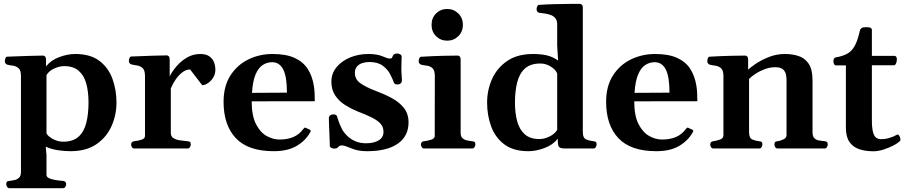

<svg xmlns="http://www.w3.org/2000/svg" viewBox="-20 -778 4748 1006"><path d="M29.3 208Q21.5 208 17.1 200.7Q12.7 193.4 12.7 188Q12.7 176.8 16.4 173.8Q20 170.9 30.3 169.9Q42.5 168.5 56.2 165.5Q69.8 162.6 79.8 153.1Q89.8 143.6 89.8 122.6V-379.9Q89.8 -410.2 76.7 -421.1Q63.5 -432.1 46.4 -434.1Q29.3 -436 17.1 -439.5Q12.2 -441.9 8.8 -445.8Q5.4 -449.7 5.4 -459Q5.4 -464.8 8.3 -472.7Q11.2 -480.5 17.1 -481Q78.6 -483.9 129.9 -485.1Q181.2 -486.3 206.5 -486.8Q210.4 -486.8 215.3 -482.9Q220.2 -479 221.2 -467.3V-430.2Q246.6 -462.4 290.3 -478.8Q334 -495.1 374 -495.1Q453.6 -495.1 501 -459Q548.3 -422.9 569.3 -364.7Q590.3 -306.6 590.3 -240.7Q590.3 -175.3 564.2 -116.9Q538.1 -58.6 484.9 -22.2Q431.6 14.2 349.6 14.2Q316.4 14.2 283 9Q249.5 3.9 219.7 -9.3L223.6 33.7V138.7Q223.6 149.4 237.3 155.8Q251 162.1 271.2 165.3Q291.5 168.5 310.5 169.9Q326.7 171.9 326.7 188Q326.7 193.4 322.5 200.7Q318.4 208 310.1 208ZM311 -35.6Q362.8 -35.6 391.6 -61.8Q420.4 -87.9 432.1 -134.3Q443.8 -180.7 443.8 -240.7Q443.8 -295.9 432.4 -338.9Q420.9 -381.8 392.8 -406.7Q364.7 -431.6 315.9 -431.6Q292.5 -431.6 264.9 -419.4Q237.3 -407.2 223.6 -384.8V-79.1Q232.4 -62.5 258.1 -49.1Q283.7 -35.6 311 -35.6Z M683.6 0Q675.3 0 671.1 -7.3Q667 -14.6 667 -20Q667 -36.1 683.1 -38.1Q703.1 -40 721.4 -45.9Q739.7 -51.8 739.7 -65.9V-379.9Q739.7 -410.2 727.1 -421.4Q714.4 -432.6 697.3 -435.1Q680.2 -437.5 667 -440.9Q662.1 -443.4 658.7 -447.3Q655.3 -451.2 655.3 -460.4Q655.3 -466.3 658.4 -473.9Q661.6 -481.4 667 -481.9Q730.5 -484.9 779.1 -486.1Q827.6 -487.3 854.5 -487.8Q858.4 -487.8 863.3 -483.9Q868.2 -480 869.1 -468.3V-377.9Q883.3 -406.2 907 -433.1Q930.7 -460 961.7 -477.5Q992.7 -495.1 1029.3 -495.1Q1059.6 -495.1 1076.9 -482.9Q1094.2 -470.7 1101.3 -451.9Q1108.4 -433.1 1108.4 -412.1Q1108.4 -389.2 1096.9 -371.1Q1085.4 -353 1069.3 -342.3Q1053.2 -331.5 1039.6 -331.5L976.1 -414.1Q955.6 -414.1 936 -399.4Q916.5 -384.8 900.6 -361.8Q884.8 -338.9 875 -314.5V-82Q875 -63 888.9 -54.2Q902.8 -45.4 923.1 -42.7Q943.4 -40 961.9 -38.1Q972.2 -37.1 975.8 -34.2Q979.5 -31.2 979.5 -20Q979.5 -14.6 975.3 -7.3Q971.2 0 962.9 0Z M1414.6 14.2Q1279.8 14.2 1215.6 -54.2Q1151.4 -122.6 1151.4 -244.6Q1151.4 -326.2 1187 -382.1Q1222.7 -438 1281.2 -466.6Q1339.8 -495.1 1407.7 -495.1Q1479 -495.1 1523.7 -474.6Q1568.4 -454.1 1592.3 -417Q1616.2 -379.9 1624.5 -328.1Q1627.4 -310.5 1628.4 -289.3Q1629.4 -268.1 1629.4 -247.6L1298.8 -247.1Q1298.8 -171.4 1321.3 -127.7Q1343.8 -84 1377.2 -65.4Q1410.6 -46.9 1444.3 -46.9Q1486.3 -46.9 1517.1 -60.1Q1547.9 -73.2 1568.8 -101.6Q1571.3 -104 1573.5 -106.9Q1575.7 -109.9 1580.6 -108.9L1603 -98.6Q1607.9 -96.7 1607.9 -92.8Q1607.9 -90.8 1607.2 -88.6Q1606.4 -86.4 1605 -84.5Q1581.1 -41 1534.2 -13.4Q1487.3 14.2 1414.6 14.2ZM1300.3 -291.5 1483.4 -292.5Q1483.4 -377.4 1463.6 -414.8Q1443.8 -452.1 1406.2 -452.1Q1379.4 -452.1 1356.7 -437.5Q1334 -422.9 1319.1 -387.9Q1304.2 -353 1300.3 -291.5Z M1903.8 14.2Q1863.3 14.2 1834.2 4.2Q1805.2 -5.9 1792 -11.7Q1780.3 -16.1 1772.5 -16.1Q1761.2 -16.1 1756.8 -12Q1752.4 -7.8 1747.8 -3.7Q1743.2 0.5 1731.4 0.5Q1722.2 0.5 1715.1 -3.7Q1708 -7.8 1708 -14.6Q1708 -23.4 1707.3 -42.7Q1706.5 -62 1705.6 -84.7Q1704.6 -107.4 1703.9 -127.4Q1703.1 -147.5 1703.1 -157.7Q1703.1 -168.9 1710.2 -173.8Q1717.3 -178.7 1725.6 -178.7Q1743.2 -178.7 1746.1 -168Q1749 -157.2 1754.2 -142.3Q1759.3 -127.4 1772.9 -99.6Q1781.7 -83.5 1798.6 -66.7Q1815.4 -49.8 1840.6 -38.6Q1865.7 -27.3 1897.9 -27.3Q1939 -27.3 1964.1 -42.5Q1989.3 -57.6 1989.3 -87.4Q1989.3 -111.8 1974.4 -129.2Q1959.5 -146.5 1928.5 -162.1Q1897.5 -177.7 1849.6 -195.8Q1817.9 -209 1787.4 -228.3Q1756.8 -247.6 1736.6 -277.3Q1716.3 -307.1 1716.3 -350.1Q1716.3 -393.1 1743.2 -425.8Q1770 -458.5 1814 -476.8Q1857.9 -495.1 1909.7 -495.1Q1956.1 -495.1 1983.4 -483.2Q2010.7 -471.2 2022 -471.2Q2032.7 -471.2 2034.4 -476.6Q2036.1 -481.9 2039.1 -487.3Q2042 -492.7 2048.1 -495.1Q2054.2 -497.6 2060.5 -497.6Q2069.8 -497.6 2077.1 -493.2Q2084.5 -488.8 2084.5 -480.5Q2084.5 -476.1 2083.7 -456.8Q2083 -437.5 2083 -415Q2083 -397.9 2084.5 -383.5Q2085.9 -369.1 2085.9 -359.4Q2085.9 -346.2 2079.1 -340.8Q2072.3 -335.4 2063.5 -335.4Q2047.4 -335.4 2044.4 -344.2Q2037.1 -364.7 2023.7 -390.1Q2010.3 -415.5 1984.6 -434.3Q1959 -453.1 1914.6 -453.1Q1895.5 -453.1 1878.2 -447.5Q1860.8 -441.9 1850.1 -429.2Q1839.4 -416.5 1839.4 -396Q1839.4 -362.3 1868.7 -341.6Q1897.9 -320.8 1951.2 -300.8Q1994.6 -284.7 2033.4 -263.7Q2072.3 -242.7 2096.4 -212.2Q2120.6 -181.6 2120.6 -136.7Q2120.6 -64.9 2064.5 -25.4Q2008.3 14.2 1903.8 14.2Z M2202.1 0Q2193.8 0 2189.7 -7.3Q2185.5 -14.6 2185.5 -20Q2185.5 -36.6 2201.7 -38.1Q2219.7 -40 2238.8 -45.9Q2257.8 -51.8 2257.8 -65.9L2258.3 -379.9Q2258.3 -410.2 2245.6 -421.1Q2232.9 -432.1 2215.8 -434.1Q2198.7 -436 2185.5 -439.5Q2180.7 -441.9 2177.2 -445.8Q2173.8 -449.7 2173.8 -459Q2173.8 -464.8 2176.8 -472.4Q2179.7 -480 2185.5 -480.5Q2249 -484.4 2300.3 -485.6Q2351.6 -486.8 2378.9 -486.8Q2382.8 -486.8 2387.9 -482.9Q2393.1 -479 2393.6 -467.3V-82Q2393.6 -62.5 2403.6 -53.7Q2413.6 -44.9 2427.5 -42.2Q2441.4 -39.6 2453.1 -38.1Q2463.4 -37.1 2467 -34.2Q2470.7 -31.2 2470.7 -20Q2470.7 -14.6 2466.6 -7.3Q2462.4 0 2454.1 0ZM2323.2 -564.9Q2288.6 -564.9 2264.9 -588.4Q2241.2 -611.8 2241.2 -647.9Q2241.2 -684.1 2264.9 -707.5Q2288.6 -731 2323.2 -731Q2357.4 -731 2381.3 -707.5Q2405.3 -684.1 2405.3 -647.9Q2405.3 -611.8 2381.3 -588.4Q2357.4 -564.9 2323.2 -564.9Z M2748.5 14.2Q2669.4 14.2 2621.8 -22Q2574.2 -58.1 2553.2 -116.2Q2532.2 -174.3 2532.2 -240.2Q2532.2 -306.2 2558.3 -364.3Q2584.5 -422.4 2637.7 -458.7Q2690.9 -495.1 2772.9 -495.1Q2812.5 -495.1 2843.5 -488.3Q2874.5 -481.4 2904.3 -460.9L2899.4 -539.6V-650.4Q2899.4 -669.4 2891.1 -680.9Q2882.8 -692.4 2868.7 -698.2Q2854.5 -704.1 2837.4 -706.8Q2820.3 -709.5 2803.2 -711.4Q2798.3 -713.9 2794.9 -717.8Q2791.5 -721.7 2791.5 -731Q2791.5 -736.8 2794.7 -744.4Q2797.9 -752 2803.2 -752.4Q2845.2 -755.4 2888.2 -756.3Q2931.2 -757.3 2966.3 -757.6Q3001.5 -757.8 3019 -757.8Q3022.9 -757.8 3028.3 -753.7Q3033.7 -749.5 3033.7 -737.8V-85.4Q3033.7 -54.2 3052 -47.1Q3070.3 -40 3088.4 -38.1Q3098.6 -37.1 3102.3 -34.2Q3106 -31.2 3106 -20Q3106 -14.6 3101.8 -7.3Q3097.7 0 3089.4 0H2939.5Q2910.6 0 2906.2 -12.9Q2901.9 -25.9 2902.3 -51.3Q2877.4 -19 2833 -2.4Q2788.6 14.2 2748.5 14.2ZM2806.6 -49.3Q2830.6 -49.3 2858.2 -62.3Q2885.7 -75.2 2899.4 -97.2V-393.1Q2891.1 -413.6 2865.5 -429.4Q2839.8 -445.3 2811.5 -445.3Q2759.8 -445.3 2730.7 -419.2Q2701.7 -393.1 2689.9 -346.7Q2678.2 -300.3 2678.2 -240.2Q2678.2 -185.5 2689.9 -142.3Q2701.7 -99.1 2729.7 -74.2Q2757.8 -49.3 2806.6 -49.3Z M3418.9 14.2Q3284.2 14.2 3220 -54.2Q3155.8 -122.6 3155.8 -244.6Q3155.8 -326.2 3191.4 -382.1Q3227.1 -438 3285.6 -466.6Q3344.2 -495.1 3412.1 -495.1Q3483.4 -495.1 3528.1 -474.6Q3572.8 -454.1 3596.7 -417Q3620.6 -379.9 3628.9 -328.1Q3631.8 -310.5 3632.8 -289.3Q3633.8 -268.1 3633.8 -247.6L3303.2 -247.1Q3303.2 -171.4 3325.7 -127.7Q3348.1 -84 3381.6 -65.4Q3415 -46.9 3448.7 -46.9Q3490.7 -46.9 3521.5 -60.1Q3552.2 -73.2 3573.2 -101.6Q3575.7 -104 3577.9 -106.9Q3580.1 -109.9 3585 -108.9L3607.4 -98.6Q3612.3 -96.7 3612.3 -92.8Q3612.3 -90.8 3611.6 -88.6Q3610.8 -86.4 3609.4 -84.5Q3585.4 -41 3538.6 -13.4Q3491.7 14.2 3418.9 14.2ZM3304.7 -291.5 3487.8 -292.5Q3487.8 -377.4 3468 -414.8Q3448.2 -452.1 3410.6 -452.1Q3383.8 -452.1 3361.1 -437.5Q3338.4 -422.9 3323.5 -387.9Q3308.6 -353 3304.7 -291.5Z M3717.8 0Q3709.5 0 3705.3 -7.3Q3701.2 -14.6 3701.2 -20Q3701.2 -36.1 3717.3 -38.1Q3735.4 -40.5 3752.9 -46.9Q3770.5 -53.2 3770.5 -69.3V-379.9Q3770.5 -410.2 3757.3 -421.1Q3744.1 -432.1 3727.1 -434.1Q3710 -436 3697.8 -439.5Q3692.9 -441.9 3689.5 -445.8Q3686 -449.7 3686 -459Q3686 -464.8 3689 -472.7Q3691.9 -480.5 3697.8 -481Q3759.3 -484.4 3809.6 -485.6Q3859.9 -486.8 3885.3 -486.8Q3889.2 -486.8 3894 -482.9Q3898.9 -479 3899.9 -467.3V-412.6Q3909.2 -422.9 3938 -442.6Q3966.8 -462.4 4007.3 -478.8Q4047.9 -495.1 4092.3 -495.1Q4130.9 -495.1 4163.8 -484.6Q4196.8 -474.1 4217 -444.3Q4237.3 -414.6 4237.3 -356.9V-85.4Q4237.3 -62 4248 -52.7Q4258.8 -43.5 4273.7 -41.7Q4288.6 -40 4300.8 -38.1Q4309.1 -37.1 4313 -33.9Q4316.9 -30.8 4316.9 -20Q4316.9 -14.6 4312.7 -7.3Q4308.6 0 4300.3 0H4054.2Q4045.9 0 4041.7 -7.3Q4037.6 -14.6 4037.6 -20Q4037.6 -27.8 4040.5 -32.5Q4043.5 -37.1 4052.7 -38.1Q4068.4 -39.6 4084.7 -47.6Q4101.1 -55.7 4101.1 -69.3V-359.9Q4101.1 -370.6 4098.4 -386.2Q4095.7 -401.9 4083.3 -413.8Q4070.8 -425.8 4041.5 -425.8Q4014.2 -425.8 3987.3 -415.8Q3960.4 -405.8 3939 -391.6Q3917.5 -377.4 3904.8 -364.7V-85.4Q3904.8 -54.2 3921.9 -47.1Q3939 -40 3957 -38.1Q3967.3 -37.1 3970.9 -34.2Q3974.6 -31.2 3974.6 -20Q3974.6 -14.6 3970.5 -7.3Q3966.3 0 3958 0Z M4556.6 14.6Q4514.6 14.6 4481.9 3.7Q4449.2 -7.3 4430.7 -34.4Q4412.1 -61.5 4412.1 -108.9V-435.5H4358.4Q4353 -436 4349.9 -442.9Q4346.7 -449.7 4346.7 -455.6Q4346.7 -474.6 4359.4 -477.5Q4397.9 -483.9 4421.6 -498Q4445.3 -512.2 4460.2 -541Q4475.1 -569.8 4485.8 -619.1Q4487.8 -627 4494.9 -631.3Q4502 -635.7 4518.6 -635.7Q4536.1 -635.7 4542.2 -631.8Q4548.3 -627.9 4548.3 -620.6V-485.4H4667.5Q4673.3 -484.9 4676.3 -479.7Q4679.2 -474.6 4679.2 -468.8Q4679.2 -454.6 4674.8 -445.3Q4670.4 -436 4665 -436H4548.3V-149.9Q4548.3 -108.4 4554 -86.7Q4559.6 -64.9 4570.3 -56.9Q4581.1 -48.8 4596.7 -48.8Q4618.7 -48.8 4639.9 -55.2Q4661.1 -61.5 4679.2 -71.8Q4685.5 -75.7 4690.7 -68.4Q4695.8 -61 4697.5 -51.8Q4699.2 -42.5 4695.8 -40Q4684.6 -27.8 4660.4 -15.4Q4636.2 -2.9 4608.4 5.9Q4580.6 14.6 4556.6 14.6Z"/></svg>

Font: Gelasio SemiBold
Style: Regular
Weight: 600
Designer: Eben Sorkin
Foundry: Eben Sorkin
Version: Version 1.008